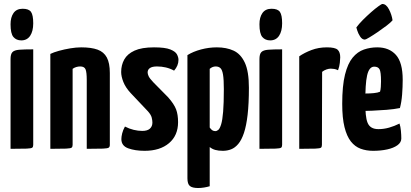

<svg xmlns="http://www.w3.org/2000/svg" viewBox="-20 -748 2064 965"><path d="M33 0V-451Q33 -476 42.5 -486Q52 -496 76.5 -498Q101 -500 147 -500V-20Q147 -10 142.2 -6Q137.5 -2 113.8 -1Q90 0 33 0ZM87 -545Q62 -545 47.5 -562Q33 -579 33 -626Q33 -661 48 -682.5Q63 -704 94 -704Q125 -704 136 -688Q147 -672 147 -631Q147 -591 131.5 -568Q116 -545 87 -545Z M233 0V-477Q249 -485 276 -492.5Q303 -500 333 -505Q363 -510 388 -510Q439 -510 470.5 -498.5Q502 -487 517 -459Q532 -431 532 -381V-20Q532 -10 526.5 -6Q521 -2 497 -1Q473 0 416 0V-346Q416 -385 410 -399.5Q404 -414 383 -414Q373 -414 363 -411Q353 -408 345 -402V-20Q345 -10 340 -6Q335 -2 311.5 -1Q288 0 233 0Z M707 10Q659 10 624.5 -2.5Q590 -15 590 -49Q590 -61 594 -77.5Q598 -94 608 -112Q629 -101 651.5 -95.5Q674 -90 695 -90Q721 -90 733.5 -101.5Q746 -113 746 -132Q746 -143 742.5 -157Q739 -171 724 -188L637 -280Q611 -308 600 -336Q589 -364 589 -386Q589 -421 604.5 -449Q620 -477 656 -493.5Q692 -510 754 -510Q810 -510 836 -499.5Q862 -489 869.5 -474.5Q877 -460 877 -447Q877 -418 855 -393Q835 -404 813.5 -409Q792 -414 769 -414Q745 -414 733.5 -406Q722 -398 722 -384Q722 -376 727 -365Q732 -354 751 -334L825 -259Q855 -225 865 -198.5Q875 -172 875 -134Q875 -67 829.5 -28.5Q784 10 707 10Z M976 197Q947 197 934.5 187Q922 177 922 148V-471Q951 -489 990.5 -499.5Q1030 -510 1070 -510Q1118 -510 1154 -493.5Q1190 -477 1210.5 -433Q1231 -389 1231 -307Q1231 -227 1224.5 -171Q1218 -115 1206 -79.5Q1194 -44 1177.5 -24.5Q1161 -5 1141.5 2.5Q1122 10 1100 10Q1078 10 1062 5.5Q1046 1 1034 -9V188Q1021 192 1005.5 194.5Q990 197 976 197ZM1062 -89Q1070 -89 1077.5 -95.5Q1085 -102 1091.5 -123Q1098 -144 1101.5 -186.5Q1105 -229 1105 -300Q1105 -348 1101 -372.5Q1097 -397 1088 -405.5Q1079 -414 1064 -414Q1048 -414 1034 -402V-107Q1041 -97 1047.5 -93Q1054 -89 1062 -89Z M1284 0V-451Q1284 -476 1293.5 -486Q1303 -496 1327.5 -498Q1352 -500 1398 -500V-20Q1398 -10 1393.2 -6Q1388.5 -2 1364.8 -1Q1341 0 1284 0ZM1338 -545Q1313 -545 1298.5 -562Q1284 -579 1284 -626Q1284 -661 1299 -682.5Q1314 -704 1345 -704Q1376 -704 1387 -688Q1398 -672 1398 -631Q1398 -591 1382.5 -568Q1367 -545 1338 -545Z M1484 0V-465Q1510 -483 1545.5 -496.5Q1581 -510 1623 -510Q1664 -510 1677 -498Q1690 -486 1690 -460Q1690 -450 1688 -432Q1686 -414 1679 -395Q1669 -400 1659.5 -401.5Q1650 -403 1642 -403Q1633 -403 1621 -399Q1609 -395 1599 -387L1598 -20Q1598 -10 1593.5 -6Q1589 -2 1565 -1Q1541 0 1484 0Z M1855 10Q1821 10 1792.5 -0.5Q1764 -11 1743.5 -37Q1723 -63 1711.5 -109Q1700 -155 1700 -226Q1700 -317 1714 -373Q1728 -429 1752.5 -458.5Q1777 -488 1809 -499Q1841 -510 1876 -510Q1936 -510 1970 -472Q2004 -434 2004 -347Q2004 -311 2001 -272.5Q1998 -234 1990 -205Q1961 -199 1923 -196Q1885 -193 1849 -191.5Q1813 -190 1789.5 -190Q1766 -190 1766 -190L1768 -279Q1768 -279 1782.5 -278.5Q1797 -278 1818 -278Q1839 -278 1859 -280Q1879 -282 1890 -287Q1893 -296 1894 -311.5Q1895 -327 1895 -339Q1895 -387 1887.5 -400Q1880 -413 1861 -413Q1848 -413 1839 -402Q1830 -391 1825 -368.5Q1820 -346 1818 -312.5Q1816 -279 1816 -233Q1816 -198 1818.5 -172.5Q1821 -147 1827.5 -131Q1834 -115 1847.5 -107Q1861 -99 1882 -99Q1909 -99 1935.5 -106.5Q1962 -114 1988 -127Q1993 -112 1995 -90.5Q1997 -69 1997 -52Q1997 -32 1977.5 -18Q1958 -4 1926 3Q1894 10 1855 10ZM1814 -549Q1800 -549 1790 -564.5Q1780 -580 1775.5 -595Q1771 -610 1771 -610Q1784 -628 1804 -648Q1824 -668 1845 -686.5Q1866 -705 1882 -716.5Q1898 -728 1902 -728Q1921 -728 1935 -701Q1949 -674 1953 -646Q1944 -635 1923 -619Q1902 -603 1878.5 -587Q1855 -571 1836.5 -560Q1818 -549 1814 -549Z"/></svg>

Font: Yanone Kaffeesatz ExtraLight
Style: Regular
Weight: 200
Designer: Yanone (Cyrillic: Daniel Pouzeot, Huerta Tipografica, and Cyreal)
Foundry: Yanone
Version: Version 2.003